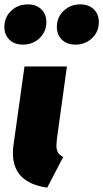

<svg xmlns="http://www.w3.org/2000/svg" viewBox="-39 -838 472 878"><path d="M221 -201Q219 -179 219 -173Q219 -153 226 -141Q233 -129 250 -120L177 20Q20 -2 20 -138Q20 -156 23 -177L73 -534H267ZM-19 -715Q-19 -759 12 -788.5Q43 -818 88 -818Q127 -818 150 -795.5Q173 -773 173 -737Q173 -693 142 -663.5Q111 -634 66 -634Q27 -634 4 -656.5Q-19 -679 -19 -715ZM221 -715Q221 -759 252 -788.5Q283 -818 328 -818Q367 -818 390 -795.5Q413 -773 413 -737Q413 -693 382 -663.5Q351 -634 306 -634Q267 -634 244 -656.5Q221 -679 221 -715Z"/></svg>

Font: Fira Sans Black
Style: Italic
Weight: 900
Italic angle: -8°
Designer: Carrois Corporate & Edenspiekermann AG
Foundry: Carrois Corporate GbR & Edenspiekermann AG
Version: Version 4.203